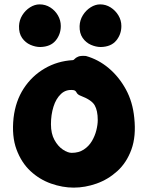

<svg xmlns="http://www.w3.org/2000/svg" viewBox="-20 -844 676 878"><path d="M258 -725Q258 -687 234.5 -658.5Q211 -630 164 -629Q142 -629 119 -639Q96 -649 81 -670.5Q66 -692 67 -725Q68 -752 82 -774.5Q96 -797 117.5 -810.5Q139 -824 161 -824Q188 -824 210 -810Q232 -796 245 -773.5Q258 -751 258 -725ZM535 -725Q535 -687 511.5 -658.5Q488 -630 441 -629Q419 -629 396 -639Q373 -649 358 -670.5Q343 -692 344 -725Q345 -752 359 -774.5Q373 -797 394.5 -810.5Q416 -824 438 -824Q464 -824 486 -810Q508 -796 521.5 -773.5Q535 -751 535 -725ZM594 -305Q603 -221 581 -160.5Q559 -100 516.5 -61.5Q474 -23 421.5 -4.5Q369 14 317 14Q266 14 213.5 -4.5Q161 -23 119.5 -61.5Q78 -100 55.5 -160.5Q33 -221 42 -305Q51 -382 88.5 -439.5Q126 -497 184.5 -531Q243 -565 313 -569Q317 -569 321.5 -574.5Q326 -580 337.5 -585Q349 -590 373 -588Q430 -572 477 -532.5Q524 -493 555.5 -435.5Q587 -378 594 -305ZM308 -145Q340 -145 363 -160Q386 -175 400 -198.5Q414 -222 420.5 -248Q427 -274 427 -295Q427 -338 413 -362.5Q399 -387 349 -406Q335 -411 330 -421Q325 -431 315 -432Q282 -436 259 -414.5Q236 -393 224.5 -356Q213 -319 213 -276Q213 -233 229 -204Q245 -175 267.5 -160Q290 -145 308 -145Z"/></svg>

Font: Potta One
Style: Regular
Weight: 400
Designer: 108,108go
Foundry: Font Zone 108
Version: Version 1.000